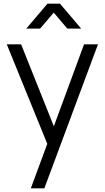

<svg xmlns="http://www.w3.org/2000/svg" viewBox="-20 -780 567 1040"><path d="M220.3 240H147L251.7 -43.3L253 40.7L16.7 -540H94.3L288.3 -54.3H256.3L435.3 -540H510.7ZM197.3 -625H122.3L237 -760H305L419.7 -625H344.7L271 -711.7Z"/></svg>

Font: Manrope Variable Light
Style: Regular
Weight: 200
Designer: Mikhail Sharanda
Foundry: Mikhail Sharanda
Version: Version 4.505